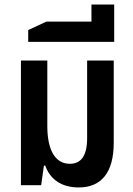

<svg xmlns="http://www.w3.org/2000/svg" viewBox="-20 -814 584 844"><path d="M326 10C426 10 480 -56 480 -187V-548H363V-207C363 -130 337 -94 287 -94C224 -94 188 -152 188 -260V-548H72V0H161L173 -86H179C199 -28 248 10 326 10Z M104 -630H482V-681V-794H382V-719H184L104 -682Z"/></svg>

Font: Noto Sans Thai Cond SemBd
Style: Regular
Weight: 600
Width: 3
Designer: Monotype Design Team
Foundry: Monotype Imaging Inc.
Version: Version 2.002